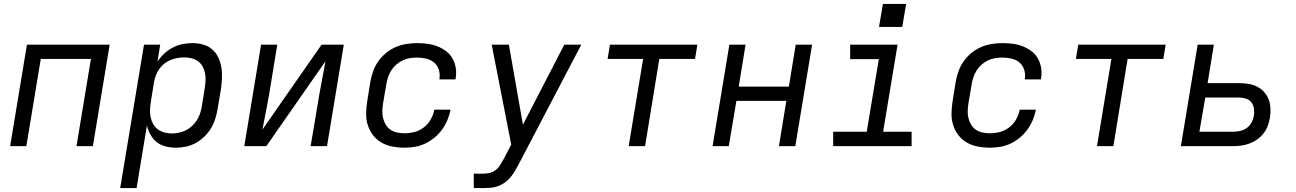

<svg xmlns="http://www.w3.org/2000/svg" viewBox="-20 -749 6640 984"><path d="M32 0 118 -520H542L456 0H372L446 -447H189L115 0Z M596 215 718 -520H801L787 -433Q801 -455 821.5 -474Q842 -493 866 -505.5Q890 -518 915.5 -523Q941 -528 966 -528Q995 -528 1021.5 -520.5Q1048 -513 1068 -495.5Q1088 -478 1099 -454Q1110 -430 1114.5 -403Q1119 -376 1117.5 -347.5Q1116 -319 1112 -290L1095 -190Q1091 -165 1083 -139.5Q1075 -114 1061 -91Q1047 -68 1027 -48.5Q1007 -29 983 -16Q959 -3 933 2.5Q907 8 882 8Q855 8 829 1.5Q803 -5 783.5 -20.5Q764 -36 751.5 -58.5Q739 -81 733 -106L680 215ZM862 -65Q879 -65 897.5 -69Q916 -73 933 -81.5Q950 -90 964.5 -103.5Q979 -117 989 -133Q999 -149 1005 -166.5Q1011 -184 1014 -202L1030 -302Q1033 -321 1033.5 -340Q1034 -359 1030 -377Q1026 -395 1017 -410.5Q1008 -426 993.5 -436Q979 -446 960.5 -450.5Q942 -455 923 -455Q906 -455 888 -451.5Q870 -448 853 -441Q836 -434 821 -422Q806 -410 795.5 -394.5Q785 -379 778.5 -361.5Q772 -344 769 -327L753 -227Q750 -207 749 -187Q748 -167 752 -148.5Q756 -130 765 -113.5Q774 -97 789 -86Q804 -75 823 -70Q842 -65 862 -65Z M1232 0 1318 -520H1401L1367 -312Q1358 -255 1347 -198.5Q1336 -142 1325 -85L1628 -520H1742L1656 0H1572L1607 -208Q1616 -265 1627 -321.5Q1638 -378 1648 -435L1345 0Z M2052 8Q2021 8 1990.5 2Q1960 -4 1935 -18.5Q1910 -33 1892 -56Q1874 -79 1865 -107.5Q1856 -136 1856.5 -167Q1857 -198 1862 -230L1878 -330Q1883 -357 1892.5 -384Q1902 -411 1918.5 -434.5Q1935 -458 1958 -477Q1981 -496 2007.5 -507.5Q2034 -519 2062 -523.5Q2090 -528 2117 -528Q2144 -528 2171 -524.5Q2198 -521 2222 -511.5Q2246 -502 2266.5 -486.5Q2287 -471 2299.5 -448.5Q2312 -426 2316 -399.5Q2320 -373 2315 -346Q2315 -345 2315 -344Q2315 -343 2314 -342H2232Q2232 -343 2232 -343.5Q2232 -344 2232 -344Q2236 -369 2229 -391.5Q2222 -414 2205 -428.5Q2188 -443 2164.5 -448.5Q2141 -454 2117 -454Q2099 -454 2080 -451Q2061 -448 2043.5 -439.5Q2026 -431 2011 -418Q1996 -405 1985.5 -388.5Q1975 -372 1969 -354Q1963 -336 1960 -318L1943 -218Q1940 -199 1939.5 -179.5Q1939 -160 1943.5 -142.5Q1948 -125 1957.5 -109.5Q1967 -94 1981.5 -84Q1996 -74 2014.5 -70Q2033 -66 2052 -66Q2078 -66 2104 -72.5Q2130 -79 2152 -96Q2174 -113 2187.5 -137Q2201 -161 2206 -187H2289Q2284 -160 2273 -134Q2262 -108 2245.5 -85Q2229 -62 2206.5 -43.5Q2184 -25 2158.5 -13Q2133 -1 2106 3.5Q2079 8 2052 8Z M2408 215V141H2457Q2473 141 2490 137Q2507 133 2521 122Q2535 111 2544 95.5Q2553 80 2562 65L2600 -8L2500 -520H2588L2660 -110L2872 -520H2959L2635 99Q2626 116 2616 132.5Q2606 149 2593 163.5Q2580 178 2563.5 189Q2547 200 2529.5 206Q2512 212 2493.5 213.5Q2475 215 2457 215Z M3202 0 3276 -447H3094L3106 -520H3554L3542 -447H3359L3286 0Z M3632 0 3718 -520H3801L3766 -305H4023L4058 -520H4142L4056 0H3972L4010 -232H3754L3715 0Z M4250 0V-74H4422L4484 -446H4337V-520H4580L4506 -74H4652V0ZM4485 -611 4505 -729H4624L4604 -611Z M5052 8Q5021 8 4990.5 2Q4960 -4 4935 -18.5Q4910 -33 4892 -56Q4874 -79 4865 -107.5Q4856 -136 4856.5 -167Q4857 -198 4862 -230L4878 -330Q4883 -357 4892.5 -384Q4902 -411 4918.5 -434.5Q4935 -458 4958 -477Q4981 -496 5007.5 -507.5Q5034 -519 5062 -523.5Q5090 -528 5117 -528Q5144 -528 5171 -524.5Q5198 -521 5222 -511.5Q5246 -502 5266.5 -486.5Q5287 -471 5299.5 -448.5Q5312 -426 5316 -399.5Q5320 -373 5315 -346Q5315 -345 5315 -344Q5315 -343 5314 -342H5232Q5232 -343 5232 -343.5Q5232 -344 5232 -344Q5236 -369 5229 -391.5Q5222 -414 5205 -428.5Q5188 -443 5164.5 -448.5Q5141 -454 5117 -454Q5099 -454 5080 -451Q5061 -448 5043.5 -439.5Q5026 -431 5011 -418Q4996 -405 4985.5 -388.5Q4975 -372 4969 -354Q4963 -336 4960 -318L4943 -218Q4940 -199 4939.5 -179.5Q4939 -160 4943.5 -142.5Q4948 -125 4957.5 -109.5Q4967 -94 4981.5 -84Q4996 -74 5014.5 -70Q5033 -66 5052 -66Q5078 -66 5104 -72.5Q5130 -79 5152 -96Q5174 -113 5187.5 -137Q5201 -161 5206 -187H5289Q5284 -160 5273 -134Q5262 -108 5245.5 -85Q5229 -62 5206.5 -43.5Q5184 -25 5158.5 -13Q5133 -1 5106 3.5Q5079 8 5052 8Z M5602 0 5676 -447H5494L5506 -520H5954L5942 -447H5759L5686 0Z M6032 0 6118 -520H6201L6169 -323H6331Q6356 -323 6379.5 -319Q6403 -315 6423.5 -304.5Q6444 -294 6459 -277Q6474 -260 6482 -238.5Q6490 -217 6491 -192.5Q6492 -168 6488 -144Q6484 -123 6476.5 -102.5Q6469 -82 6455 -64.5Q6441 -47 6422.5 -34Q6404 -21 6383.5 -13.5Q6363 -6 6342 -3Q6321 0 6301 0ZM6127 -74H6301Q6318 -74 6336 -78Q6354 -82 6369.5 -93Q6385 -104 6394 -121Q6403 -138 6406 -155Q6409 -174 6406.5 -192Q6404 -210 6394 -223.5Q6384 -237 6367 -243Q6350 -249 6331 -249H6157Z"/></svg>

Font: Iosevka SS04 Extended Oblique
Style: Regular
Weight: 400
Width: 7
Italic angle: -9°
Monospace: yes
Designer: Belleve Invis
Foundry: Belleve Invis
Version: Version 19.0.0; ttfautohint (v1.8.4)